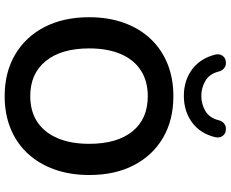

<svg xmlns="http://www.w3.org/2000/svg" viewBox="-103 -878 991 825"><g transform="rotate(90 392.5 -465.5)"><path d="M393 10Q291 10 214.5 -35Q138 -80 96 -161.5Q54 -243 54 -353Q54 -436 78 -502.5Q102 -569 146.5 -616.5Q191 -664 253.5 -689.5Q316 -715 393 -715Q496 -715 572 -670.5Q648 -626 690 -545Q732 -464 732 -354Q732 -271 708 -204Q684 -137 639.5 -89Q595 -41 532.5 -15.5Q470 10 393 10ZM393 -100Q458 -100 503.5 -130Q549 -160 573.5 -217Q598 -274 598 -353Q598 -473 544.5 -539Q491 -605 393 -605Q329 -605 283 -575.5Q237 -546 212.5 -489.5Q188 -433 188 -353Q188 -234 242 -167Q296 -100 393 -100ZM392 -760Q327 -760 279.5 -794.5Q232 -829 215 -893Q210 -913 219.5 -926Q229 -939 243 -940Q257 -942 266 -937.5Q275 -933 280 -926Q285 -919 287 -911Q297 -870 327.5 -852.5Q358 -835 392 -835Q427 -835 457 -852.5Q487 -870 497 -911Q499 -919 504 -926Q509 -933 518 -937.5Q527 -942 541 -940Q555 -939 564.5 -926Q574 -913 569 -893Q553 -829 505 -794.5Q457 -760 392 -760Z"/></g></svg>

Font: Nunito
Style: Bold
Weight: 700
Designer: Vernon Adams
Foundry: Vernon Adams
Version: Version 3.602